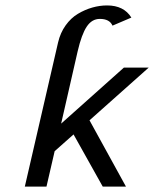

<svg xmlns="http://www.w3.org/2000/svg" viewBox="-20 -690 570 710"><path d="M206.1 -232.9 438 -439.9H529.8L311 -245.1L445.8 0H359.9L252 -192.9L182.1 -130.9L151.9 0H71.8L194.8 -533.2Q203.1 -568.8 222.7 -596.2Q242.2 -623.5 268.1 -638.9Q293.9 -654.3 321.3 -662.1Q348.6 -669.9 376 -669.9Q438 -669.9 465.8 -625L396 -595.2Q385.3 -620.1 349.1 -620.1Q319.8 -620.1 300.8 -591.6Q281.7 -563 267.1 -500Z"/></svg>

Font: Pfennig
Style: Italic
Weight: 500
Italic angle: -13°
Version: Version 20120410 ; ttfautohint (v0.8)